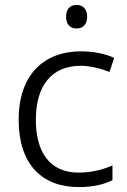

<svg xmlns="http://www.w3.org/2000/svg" viewBox="-20 -752 517 782"><path d="M292 -732C266 -732 249 -715 249 -684C249 -653 266 -636 292 -636C318 -636 335 -653 335 -684C335 -715 318 -732 292 -732ZM301 10C360 10 403 -1 438 -18V-78C400 -62 355 -49 300 -49C182 -49 126 -133 126 -264C126 -403 190 -484 309 -484C346 -484 391 -473 426 -459L445 -516C412 -532 362 -543 310 -543C160 -543 56 -449 56 -264C56 -85 149 10 301 10Z"/></svg>

Font: Noto Sans Thaana Light
Style: Regular
Weight: 300
Designer: David Williams
Foundry: Google Inc.
Version: Version 3.001